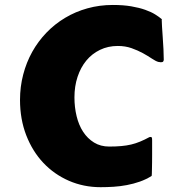

<svg xmlns="http://www.w3.org/2000/svg" viewBox="-20 -737 687 782"><path d="M61.5 -330.1Q61.5 -383.8 74.5 -433.3Q87.4 -482.9 111.3 -525.9Q135.3 -568.8 169.2 -604Q203.1 -639.2 245.1 -664.3Q287.1 -689.5 336.2 -703.1Q385.3 -716.8 439.5 -716.8Q482.4 -716.8 514.9 -711.2Q547.4 -705.6 571.5 -697Q595.7 -688.5 612.1 -678.2Q628.4 -668 639.2 -658.7Q638.7 -658.7 638.7 -655.3Q638.7 -647.9 639.9 -628.4Q641.1 -608.9 642.8 -585Q644.5 -561 645.8 -536.4Q647 -511.7 647 -493.7Q647 -490.7 645 -487.1Q643.1 -483.4 635.3 -483.4Q630.9 -483.4 624.5 -484.9Q614.3 -487.8 598.6 -498.3Q583 -508.8 562.3 -520.3Q541.5 -531.7 515.9 -540.8Q490.2 -549.8 460 -549.8Q419.9 -549.8 387.2 -533.9Q354.5 -518.1 331.5 -490.2Q308.6 -462.4 295.9 -424.1Q283.2 -385.7 283.2 -340.3Q283.2 -300.3 292 -263.9Q300.8 -227.5 318.6 -200.2Q336.4 -172.9 363 -156.5Q389.6 -140.1 424.8 -140.1Q452.6 -140.1 474.1 -142.1Q495.6 -144 514.2 -148.4Q532.7 -152.8 550.5 -160.2Q568.4 -167.5 588.9 -178.7Q589.8 -179.2 593.8 -179.2Q597.2 -179.2 598.4 -176.5Q599.6 -173.8 599.6 -165.5V-106.9Q599.6 -90.8 599.4 -75.4Q599.1 -60.1 598.9 -47.9Q598.6 -35.6 598.4 -28.1Q598.1 -20.5 597.7 -20.5Q575.2 -6.3 549.6 2.7Q523.9 11.7 496.8 16.8Q469.7 22 442.4 23.7Q415 25.4 389.6 25.4Q320.8 25.4 260.7 -0.7Q200.7 -26.9 156.5 -73.7Q112.3 -120.6 86.9 -186Q61.5 -251.5 61.5 -330.1Z"/></svg>

Font: Carter One
Style: Regular
Weight: 400
Designer: vernon adams
Foundry: vernon adams
Version: Version 1.000